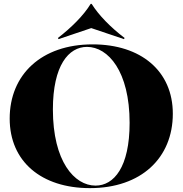

<svg xmlns="http://www.w3.org/2000/svg" viewBox="-20 -956 942 991"><path d="M444 15C709 15 872 -141 872 -369C872 -590 707 -727 458 -727C194 -727 30 -571 30 -344C30 -122 194 15 444 15ZM253 -391C253 -618 334 -714 429 -714C538 -714 649 -588 649 -322C649 -93 568 2 473 2C364 2 253 -123 253 -391ZM279 -760 282 -754 451 -811 620 -754 623 -760C551 -815 490 -877 453 -936H448C412 -877 350 -815 279 -760Z"/></svg>

Font: Nyght Serif Dark
Style: Regular
Weight: 800
Designer: Maksym Kobuzan
Version: Version 0.410;Glyphs 3.1.2 (3151)